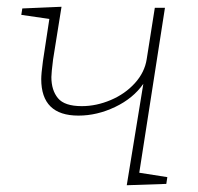

<svg xmlns="http://www.w3.org/2000/svg" viewBox="-20 -546 586 568"><path d="M392 -35 475 -22 472 -2 355 2 404 -298Q374 -255 320.5 -229.5Q267 -204 212 -204Q102 -204 102 -312Q102 -328 107 -365L126 -490L43 -502L46 -521L162 -526L137 -370Q132 -330 132 -318Q132 -279 151.5 -255.5Q171 -232 222 -232Q265 -232 307.5 -250Q350 -268 379 -300Q408 -332 414 -371L438 -523H468Z"/></svg>

Font: Bitter Pro ExtraLight
Style: Italic
Weight: 275
Italic angle: -9°
Designer: Sol Matas, and Bitter project Authors
Foundry: Sol Matas
Version: Version 1.010